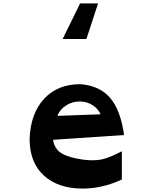

<svg xmlns="http://www.w3.org/2000/svg" viewBox="-20 -1079 898 1122"><path d="M448 -1059H553L485 -851H346ZM705 -290 290 -262Q298 -208 341 -182.5Q384 -157 466 -146Q531 -138 575 -147.5Q619 -157 692 -195V-30Q578 23 464 23Q320 23 236.5 -53Q153 -129 153 -268V-269Q159 -417 238 -502Q317 -587 449 -587H451Q563 -578 624 -506.5Q685 -435 705 -290ZM316 -402 568 -411Q553 -444 521 -464.5Q489 -485 449 -486Q403 -487 365.5 -462.5Q328 -438 316 -402Z"/></svg>

Font: OpenDyslexic
Style: Bold
Weight: 800
Designer: Abbie Gonzalez
Version: Version 0.920;hotconv 1.0.109;makeotfexe 2.5.65596